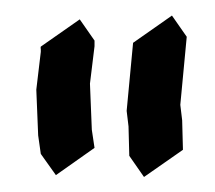

<svg xmlns="http://www.w3.org/2000/svg" viewBox="-20 -609 278 248"><path d="M202.1 -588.9 221.2 -561.5 212.9 -473.6Q212.9 -473.1 215.3 -453.6L216.3 -415.5L166 -380.4L147 -407.7L146 -445.8Q146 -445.8 143.6 -465.8L151.9 -553.7ZM102.1 -556.6V-549.3L96.2 -501L98.6 -441.4L102.1 -418L52.2 -382.8L32.7 -410.2L29.3 -434.1L26.9 -493.2L32.7 -542V-545.4Q32.2 -547.4 32.7 -548.8L83 -584Z"/></svg>

Font: Panteley
Style: Regular
Weight: 500
Designer: Kalashnikov Yuriy
Foundry: Øêîëà ïàâà èìåíè ñâÿòîãî àâíîàïîñòîëüíîãî Âëàäèìèà
Version: Version 1.80 April 12, 2018